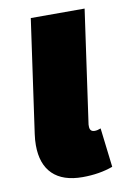

<svg xmlns="http://www.w3.org/2000/svg" viewBox="-72 -618 469 685"><g transform="rotate(-10 162.5 -275.5)"><path d="M265 -140 282 2Q233 20 172 20Q101 20 64 -16Q27 -52 27 -121Q27 -140 30 -161L88 -571H283L225 -161V-154Q225 -135 243 -135Q253 -135 265 -140Z"/></g></svg>

Font: FiraGO Heavy
Style: Italic
Weight: 900
Italic angle: -8°
Designer: bBox Type GmbH
Foundry: bBox Type GmbH
Version: Version 1.001